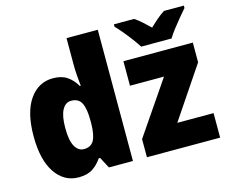

<svg xmlns="http://www.w3.org/2000/svg" viewBox="-107 -915 1280 1074"><g transform="rotate(-15 533.0 -378.0)"><path d="M223 10Q140 10 89 -64.5Q38 -139 38 -277Q38 -415 89.5 -489Q141 -563 226 -563Q275 -563 307 -541.5Q339 -520 361 -482H366Q363 -509 360.5 -542Q358 -575 358 -603V-760H539V0H400L366 -64H358Q336 -31 305 -10.5Q274 10 223 10ZM292 -135Q333 -135 350 -165.5Q367 -196 368 -261V-282Q368 -348 351.5 -381.5Q335 -415 291 -415Q259 -415 240 -380.5Q221 -346 221 -276Q221 -203 240.5 -169Q260 -135 292 -135ZM1044 0H620V-105L829 -411H632V-553H1034V-439L834 -142H1044ZM749 -606Q736 -627 715.5 -654.5Q695 -682 673 -708.5Q651 -735 634 -752V-766H751Q773 -751 792.5 -733.5Q812 -716 836 -693Q860 -716 881 -734Q902 -752 924 -766H1039V-752Q1023 -734 1001.5 -708Q980 -682 959 -655Q938 -628 925 -606Z"/></g></svg>

Font: Noto Sans SemiCondensed Black
Style: Regular
Weight: 900
Width: 4
Designer: Monotype Design Team
Foundry: Monotype Imaging Inc.
Version: Version 2.013; ttfautohint (v1.8.4.7-5d5b)